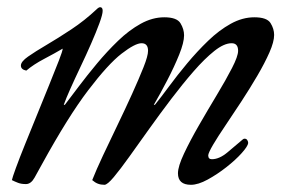

<svg xmlns="http://www.w3.org/2000/svg" viewBox="-20 -498 789 533"><path d="M270 15Q260 15 252 12Q244 9 236 2Q247 -26 266 -66.5Q285 -107 306.5 -151.5Q328 -196 347 -238Q366 -280 378.5 -311.5Q391 -343 391 -357Q391 -378 373 -378Q355 -378 317.5 -349Q280 -320 224.5 -247Q169 -174 97 -43Q86 -23 76 -5Q66 13 52 13Q39 13 30 9.5Q21 6 13 2Q14 -4 24 -31.5Q34 -59 50 -98.5Q66 -138 83.5 -181Q101 -224 117 -263.5Q133 -303 143.5 -330Q154 -357 154 -363Q132 -350 102.5 -334.5Q73 -319 53 -302Q38 -305 38 -316Q38 -327 58 -341Q78 -355 109.5 -373.5Q141 -392 178 -416.5Q215 -441 248 -472Q254 -478 258 -478Q265 -478 265 -468Q265 -458 256 -433.5Q247 -409 233 -377Q219 -345 203.5 -312.5Q188 -280 175.5 -252Q163 -224 157 -207H160Q176 -228 199 -258.5Q222 -289 249.5 -322Q277 -355 307.5 -384.5Q338 -414 370.5 -432Q403 -450 436 -450Q471 -450 481 -433.5Q491 -417 491 -400Q491 -380 477.5 -346.5Q464 -313 444.5 -275.5Q425 -238 407 -207H410Q427 -228 449.5 -258.5Q472 -289 499.5 -322Q527 -355 557.5 -384.5Q588 -414 620.5 -432Q653 -450 686 -450Q721 -450 731 -434Q741 -418 741 -401Q741 -382 728 -352.5Q715 -323 694.5 -288Q674 -253 650.5 -217Q627 -181 606 -150Q585 -119 572 -97Q559 -75 558 -67Q558 -56 568 -56Q589 -56 612 -75.5Q635 -95 654 -111Q654 -111 655.5 -112Q657 -113 659 -113Q664 -113 666.5 -109Q669 -105 669 -101Q668 -92 651 -73Q634 -54 608.5 -34Q583 -14 556.5 0.5Q530 15 510 15Q474 15 474 -17Q474 -36 491 -72Q508 -108 532.5 -150.5Q557 -193 582 -234.5Q607 -276 624 -309Q641 -342 641 -357Q641 -378 623 -378Q602 -378 575 -356.5Q548 -335 517.5 -300Q487 -265 455.5 -223.5Q424 -182 394 -140Q364 -98 339 -63Q314 -28 296 -6.5Q278 15 270 15Z"/></svg>

Font: Sedan
Style: Italic
Weight: 400
Italic angle: -13.8°
Designer: Sebastian Salazar
Foundry: Sebastian Salazar
Version: Version 1.100; ttfautohint (v1.8.4.7-5d5b)